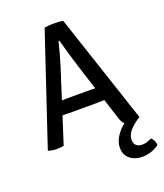

<svg xmlns="http://www.w3.org/2000/svg" viewBox="-161 -793 952 1116"><g transform="rotate(-20 315.0 -235.0)"><path d="M607.5 134Q616.5 141.5 623.2 154.2Q630 167 630.5 182.5Q613 197 584.8 207.2Q556.5 217.5 526 217.5Q480 217.5 449.8 193Q419.5 168.5 419.5 124.5Q419.5 93 435.5 64.5Q451.5 36 476 12.8Q500.5 -10.5 526.5 -26L587.5 -6Q549.5 17.5 524.2 45Q499 72.5 499 104.5Q499 127.5 513 139.2Q527 151 548 151Q565 151 580.8 145.5Q596.5 140 607.5 134ZM247.5 -683Q259.5 -685 276.5 -686Q293.5 -687 306 -687Q318 -687 335 -686Q352 -685 362.5 -682.5L587.5 -6Q576.5 0.5 560.8 3.8Q545 7 528.5 7Q504.5 7 491.2 -4Q478 -15 468.5 -46.5L354 -404Q340.5 -447.5 326.2 -495.5Q312 -543.5 302 -582H296.5Q289 -549.5 277.8 -509Q266.5 -468.5 258.5 -442.5L116.5 1Q107.5 3 96.2 4Q85 5 73 5Q60 5 47.2 3Q34.5 1 24 -2L21 -6.5ZM231 -167Q226.5 -167 211.8 -167.2Q197 -167.5 182.2 -167.8Q167.5 -168 162.5 -168H117L148.5 -250.5H188.5Q193.5 -250.5 206.5 -250.8Q219.5 -251 232.2 -251.2Q245 -251.5 249.5 -251.5H352Q356.5 -251.5 369.8 -251.2Q383 -251 396.2 -250.8Q409.5 -250.5 414.5 -250.5H455.5L482.5 -168H437Q432.5 -168 417.2 -167.8Q402 -167.5 387.2 -167.2Q372.5 -167 368 -167Z"/></g></svg>

Font: Signika Negative Light
Style: Regular
Weight: 400
Version: Version 2.001